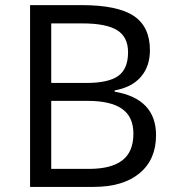

<svg xmlns="http://www.w3.org/2000/svg" viewBox="-20 -734 688 754"><path d="M98.1 -713.9H299.8Q441.9 -713.9 505.4 -671.4Q568.8 -628.9 568.8 -537.1Q568.8 -473.6 533.4 -432.4Q498 -391.1 430.2 -378.9V-374Q592.8 -346.2 592.8 -203.1Q592.8 -107.4 528.1 -53.7Q463.4 0 347.2 0H98.1ZM181.2 -408.2H317.9Q405.8 -408.2 444.3 -435.8Q482.9 -463.4 482.9 -528.8Q482.9 -588.9 439.9 -615.5Q397 -642.1 303.2 -642.1H181.2ZM181.2 -337.9V-70.8H330.1Q416.5 -70.8 460.2 -104.2Q503.9 -137.7 503.9 -209Q503.9 -275.4 459.2 -306.6Q414.6 -337.9 323.2 -337.9Z"/></svg>

Font: f0_57812 
Style: Regular
Weight: 400
Foundry: Ascender Corporation
Version: Version 1.10